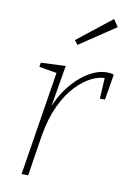

<svg xmlns="http://www.w3.org/2000/svg" viewBox="-88 -831 591 885"><g transform="rotate(10 208.0 -389.0)"><path d="M77 0 157 -502 167 -485 72 -501 75 -521 191 -526 154 -308 146 -299Q169 -369 208 -420.5Q247 -472 293.5 -501Q340 -530 384 -530Q402 -530 416 -525L396 -405H372L378 -510L384 -502Q353 -504 316.5 -486Q280 -468 244 -430Q208 -392 180 -332.5Q152 -273 138 -191L108 0ZM227 -631 212 -651 373 -778 396 -744Z"/></g></svg>

Font: Bitter Thin ExtraLight
Style: Italic
Weight: 250
Italic angle: -9°
Version: Version 2.002